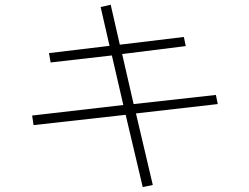

<svg xmlns="http://www.w3.org/2000/svg" viewBox="-20 -756 1040 802"><path d="M114.3 -273.4 495.1 -317.4 447.3 -524.4 191.4 -495.1 184.6 -534.2 437.5 -564.5 400.4 -726.6 442.4 -736.3 480.5 -569.3 748 -601.6 755.9 -563.5 490.2 -530.3 538.1 -321.3 881.8 -359.4 889.6 -321.3 547.9 -282.2 618.2 16.6 576.2 25.4 504.9 -276.4 120.1 -233.4Z"/></svg>

Font: Gothic A1 ExtraLight
Style: Regular
Weight: 275
Designer: HanYang I&C Co.,Ltd.
Foundry: HanYang I&C Co.,Ltd.
Version: Version 2.50